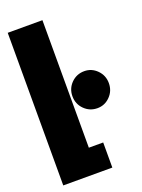

<svg xmlns="http://www.w3.org/2000/svg" viewBox="-131 -737 592 798"><g transform="rotate(-20 165.0 -337.5)"><path d="M7 0V-675H160.5V-111H224V0ZM251 -253Q217 -253 193.2 -276.8Q169.5 -300.5 169.5 -335Q169.5 -369 193.2 -392.8Q217 -416.5 251 -416.5Q283.5 -416.5 307 -392.8Q330.5 -369 330.5 -335Q330.5 -300.5 307 -276.8Q283.5 -253 251 -253Z"/></g></svg>

Font: Anybody UltraCondensed ExtraBold
Style: Regular
Weight: 800
Width: 1
Designer: Tyler Finck
Foundry: Etcetera Type Company
Version: Version 1.010; ttfautohint (v1.8.3) -l 8 -r 50 -G 200 -x 14 